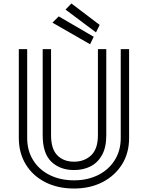

<svg xmlns="http://www.w3.org/2000/svg" viewBox="-20 -1062 849 1102"><path d="M390 -1042 552 -919 531 -876 356 -1007ZM317 -968 518 -851 497 -808 281 -932ZM590 -780V-286Q590 -216 565.5 -172Q541 -128 499.5 -107Q458 -86 405 -86Q325 -86 275 -133.5Q225 -181 225 -286V-780H273V-286Q273 -207 309 -170.5Q345 -134 405 -134Q464 -134 503 -170.5Q542 -207 542 -286V-780ZM721 -780V-270Q721 -183 680 -118Q639 -53 568 -16.5Q497 20 405 20Q311 20 239.5 -16.5Q168 -53 128 -118.5Q88 -184 88 -270V-780H136V-270Q136 -198 170 -143Q204 -88 265 -57.5Q326 -27 405 -27Q482 -27 542.5 -57Q603 -87 638 -142Q673 -197 673 -270V-780Z"/></svg>

Font: Train One
Style: Regular
Weight: 400
Designer: Fontworks Inc.
Foundry: Fontworks Inc.
Version: Version 1.100